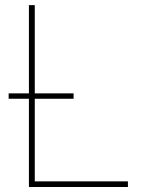

<svg xmlns="http://www.w3.org/2000/svg" viewBox="-20 -748 568 768"><path d="M95.7 0V-727.5H119.1V-22.5H491.7V0ZM14.6 -353V-374.5H274.4V-353Z"/></svg>

Font: Inter 28pt Thin
Style: Regular
Weight: 250
Designer: Rasmus Andersson
Foundry: rsms
Version: Version 4.001;git-66647c0bb